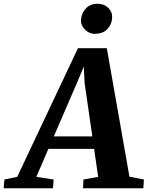

<svg xmlns="http://www.w3.org/2000/svg" viewBox="-96 -1002 786 1022"><path d="M-76.5 0 -72.5 -46.5 -4.5 -60.5 319 -745.5H472.5L593 -61.5L670 -46.5L667 0H346L348 -46.5L426.5 -60.5L405 -209.5H161.5L97.5 -60.5L189.5 -46.5L186 0ZM190.5 -276H395.5L354.5 -559L350 -647.5L315.5 -565ZM408 -822Q388.5 -822 371.5 -832.5Q354.5 -843 344.2 -860Q334 -877 335 -895.5Q337 -932 361 -957Q385 -982 423.5 -982Q458 -982 479.8 -960.8Q501.5 -939.5 501 -911.5Q500.5 -874.5 476.5 -848.2Q452.5 -822 408 -822Z"/></svg>

Font: Merriweather 28pt ExtraBold
Style: Italic
Weight: 800
Italic angle: -7.8°
Version: Version 2.101